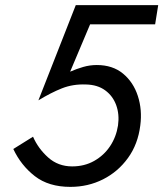

<svg xmlns="http://www.w3.org/2000/svg" viewBox="-20 -720 638 750"><path d="M528 -230Q536 -291 518.5 -345Q501 -399 460.5 -432.5Q420 -466 358 -466Q331 -466 305 -458.5Q279 -451 254 -440L332 -625H586L598 -700H276L130 -328Q179 -358 222 -375Q265 -392 316 -390Q361 -389 391 -367Q421 -345 434 -309Q447 -273 441 -230Q434 -185 410 -149Q386 -113 348 -91.5Q310 -70 262 -70Q207 -70 168 -105Q129 -140 109 -186L32 -138Q62 -74 116 -32Q170 10 255 10Q324 10 382.5 -19.5Q441 -49 480 -103Q519 -157 528 -230Z"/></svg>

Font: Jost* 400 Book Italic
Style: Italic
Weight: 400
Italic angle: -10°
Version: Version 3.200; ttfautohint (v0.97) -l 8 -r 50 -G 200 -x 14 -